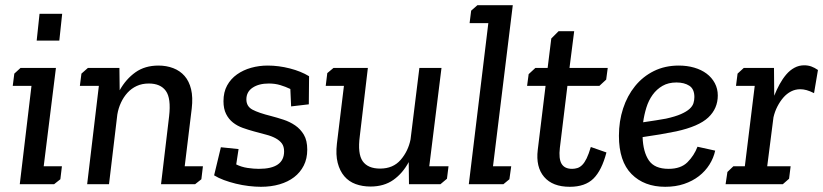

<svg xmlns="http://www.w3.org/2000/svg" viewBox="-20 -708 3164 738"><path d="M35 -425 59 -447H195L148 -69H218L212 -19L188 0H56L101 -378H29ZM132 -655H219L208 -552H121Z M318 -447H439L440 -361Q464 -404 500.5 -430Q537 -456 589 -456Q620 -456 646 -446Q672 -436 689.5 -416Q707 -396 714.5 -365Q722 -334 717 -291L690 -69H760L754 -19L730 0H599L630 -261Q638 -330 617.5 -358.5Q597 -387 552 -387Q526 -387 505.5 -377.5Q485 -368 470 -351.5Q455 -335 445 -313.5Q435 -292 431 -268L399 0H315L360 -378H287L293 -425Z M975 -59Q1072 -59 1072 -126Q1072 -145 1063.5 -156.5Q1055 -168 1039.5 -176.5Q1024 -185 1002.5 -190.5Q981 -196 956 -203Q934 -209 913 -216.5Q892 -224 875.5 -237Q859 -250 849 -270Q839 -290 839 -319Q839 -354 853 -379.5Q867 -405 891 -422Q915 -439 945.5 -447.5Q976 -456 1009 -456Q1051 -456 1094 -445Q1137 -434 1168 -415L1167 -307L1099 -299L1096 -366Q1077 -375 1057 -381Q1037 -387 1013 -387Q975 -387 951 -371Q927 -355 927 -326Q927 -299 950.5 -286.5Q974 -274 1022 -262Q1045 -256 1069.5 -248Q1094 -240 1114.5 -226Q1135 -212 1148 -190Q1161 -168 1161 -133Q1161 -98 1147.5 -71.5Q1134 -45 1110.5 -27Q1087 -9 1054.5 0.5Q1022 10 983 10Q961 10 936 7Q911 4 886.5 -2Q862 -8 840.5 -16Q819 -24 803 -34L829 -142L897 -135L888 -76Q908 -66 931.5 -62.5Q955 -59 975 -59Z M1704 -69 1698 -21 1673 0H1552L1551 -85Q1528 -42 1492 -16.5Q1456 9 1404 9Q1373 9 1347 -0.5Q1321 -10 1303.5 -30.5Q1286 -51 1278 -82Q1270 -113 1275 -156L1302 -378H1232L1238 -427L1262 -447H1394L1363 -185Q1354 -117 1374 -88.5Q1394 -60 1441 -60Q1491 -60 1520 -93.5Q1549 -127 1558 -172L1592 -447H1677L1630 -69Z M1791 -667 1815 -688H1951L1875 -69H1945L1938 -19L1915 0H1782L1857 -619H1785Z M2012 -423 2038 -447H2085L2099 -560L2127 -588H2187L2169 -447H2316L2310 -402L2284 -378H2161L2132 -140Q2127 -98 2138.5 -78.5Q2150 -59 2179 -59Q2189 -59 2199 -62Q2209 -65 2218 -74Q2227 -83 2235 -99.5Q2243 -116 2251 -143L2311 -122Q2293 -53 2261 -21.5Q2229 10 2170 10Q2104 10 2071.5 -28Q2039 -66 2047 -132L2077 -378H2006Z M2550 -59Q2597 -59 2622.5 -84.5Q2648 -110 2661 -144L2729 -129Q2723 -101 2707 -75.5Q2691 -50 2666.5 -31Q2642 -12 2609.5 -1Q2577 10 2537 10Q2456 10 2407.5 -39Q2359 -88 2359 -186Q2359 -242 2375 -291Q2391 -340 2421 -377Q2451 -414 2493.5 -435Q2536 -456 2589 -456Q2621 -456 2648.5 -448Q2676 -440 2696 -425Q2716 -410 2727.5 -388.5Q2739 -367 2739 -341Q2739 -291 2702.5 -256.5Q2666 -222 2579 -203Q2550 -197 2517.5 -191.5Q2485 -186 2450 -181Q2452 -124 2474 -91.5Q2496 -59 2550 -59ZM2540 -252Q2576 -260 2597.5 -269.5Q2619 -279 2630.5 -289.5Q2642 -300 2645.5 -311.5Q2649 -323 2649 -335Q2649 -366 2629.5 -378.5Q2610 -391 2580 -391Q2549 -391 2526.5 -378Q2504 -365 2488.5 -343.5Q2473 -322 2464.5 -294.5Q2456 -267 2452 -238Q2480 -242 2501.5 -245.5Q2523 -249 2540 -252Z M2955 -447 2956 -340Q2965 -363 2976.5 -384Q2988 -405 3002 -421.5Q3016 -438 3033.5 -447.5Q3051 -457 3071 -457Q3086 -457 3098.5 -452.5Q3111 -448 3124 -439L3109 -350Q3093 -358 3080.5 -361.5Q3068 -365 3056 -365Q3037 -365 3020.5 -356.5Q3004 -348 2991 -333Q2978 -318 2968 -298.5Q2958 -279 2953 -257L2929 -69H3019L3013 -21L2989 0H2769L2776 -47L2799 -69H2843L2881 -378H2809L2815 -425L2839 -447Z"/></svg>

Font: Zilla Slab Medium
Style: Regular
Weight: 500
Designer: Typotheque.com
Foundry: Typotheque type foundry
Version: Version 1.1; 2017